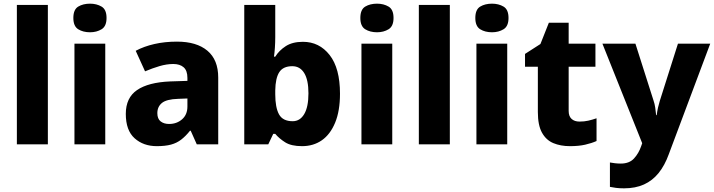

<svg xmlns="http://www.w3.org/2000/svg" viewBox="-20 -787 3893 1047"><path d="M241 0H72V-760H241Z M554 -549V0H386V-549ZM471 -767Q507 -767 534 -751Q561 -735 561 -689Q561 -644 534 -627.5Q507 -611 471 -611Q433 -611 406.5 -627.5Q380 -644 380 -689Q380 -735 406.5 -751Q433 -767 471 -767Z M945 -560Q1052 -560 1111 -510.5Q1170 -461 1170 -364V0H1053L1020 -74H1016Q993 -45 968.5 -26Q944 -7 912.5 1.5Q881 10 835 10Q762 10 714 -33Q666 -76 666 -166Q666 -254 727.5 -296Q789 -338 908 -343L1002 -346V-362Q1002 -402 981.5 -420Q961 -438 925 -438Q889 -438 850 -426.5Q811 -415 771 -398L720 -510Q765 -534 822 -547Q879 -560 945 -560ZM951 -248Q888 -246 863 -225.5Q838 -205 838 -170Q838 -139 856 -125Q874 -111 902 -111Q944 -111 973 -136.5Q1002 -162 1002 -206V-250Z M1481 -585Q1481 -555 1479 -526.5Q1477 -498 1474 -478H1481Q1502 -512 1538.5 -535.5Q1575 -559 1632 -559Q1721 -559 1777.5 -487Q1834 -415 1834 -276Q1834 -182 1807.5 -118Q1781 -54 1735 -22Q1689 10 1627 10Q1568 10 1535 -11Q1502 -32 1481 -57H1470L1443 0H1312V-760H1481ZM1574 -426Q1524 -426 1503 -393.5Q1482 -361 1481 -294V-273Q1481 -201 1501.5 -163.5Q1522 -126 1576 -126Q1616 -126 1639 -165Q1662 -204 1662 -278Q1662 -351 1639 -388.5Q1616 -426 1574 -426Z M2119 -549V0H1951V-549ZM2036 -767Q2072 -767 2099 -751Q2126 -735 2126 -689Q2126 -644 2099 -627.5Q2072 -611 2036 -611Q1998 -611 1971.5 -627.5Q1945 -644 1945 -689Q1945 -735 1971.5 -751Q1998 -767 2036 -767Z M2433 0H2264V-760H2433Z M2746 -549V0H2578V-549ZM2663 -767Q2699 -767 2726 -751Q2753 -735 2753 -689Q2753 -644 2726 -627.5Q2699 -611 2663 -611Q2625 -611 2598.5 -627.5Q2572 -644 2572 -689Q2572 -735 2598.5 -751Q2625 -767 2663 -767Z M3140 -124Q3166 -124 3188 -129Q3210 -134 3233 -142V-18Q3206 -6 3171 2Q3136 10 3088 10Q3037 10 2997.5 -6.5Q2958 -23 2935.5 -63.5Q2913 -104 2913 -176V-423H2843V-493L2927 -547L2973 -663H3081V-549H3227V-423H3081V-182Q3081 -153 3097 -138.5Q3113 -124 3140 -124Z M3265 -549H3445L3544 -238Q3550 -221 3553 -200.5Q3556 -180 3558 -159H3561Q3564 -182 3568.5 -201.5Q3573 -221 3578 -237L3677 -549H3853L3627 54Q3605 115 3571.5 156.5Q3538 198 3491.5 219Q3445 240 3383 240Q3358 240 3339 237.5Q3320 235 3306 232V99Q3317 101 3332.5 103Q3348 105 3365 105Q3412 105 3437.5 77Q3463 49 3476 11L3482 -6Z"/></svg>

Font: Noto Sans Cham ExtraBold
Style: Regular
Weight: 800
Version: Version 2.002